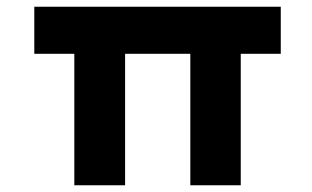

<svg xmlns="http://www.w3.org/2000/svg" viewBox="-20 -551 929 571"><path d="M201 0V-481L218 -391H82V-531H815V-391H687L696 -443V0H546V-465L556 -391H339L352 -443V0Z"/></svg>

Font: Lexend Mega
Style: Bold
Weight: 700
Version: Version 1.007